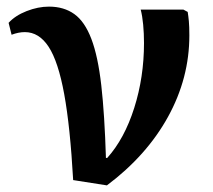

<svg xmlns="http://www.w3.org/2000/svg" viewBox="-20 -541 642 580"><path d="M303 19 201 3Q192 -158 174 -256.5Q156 -355 127 -399.5Q98 -444 55 -444Q36 -444 15 -436L6 -472Q26 -494 60.5 -507.5Q95 -521 128 -521Q173 -521 204.5 -498.5Q236 -476 256 -423.5Q276 -371 286 -283Q296 -195 300 -64H304Q356 -122 385.5 -215Q415 -308 415 -411Q415 -440 412.5 -466.5Q410 -493 405 -512H534L547 -505Q549 -493 550.5 -477Q552 -461 552 -434Q552 -305 487.5 -188Q423 -71 303 19Z"/></svg>

Font: Literata 36pt SemiBold
Style: Regular
Weight: 600
Designer: Latin by Veronika Burian and Jose Scaglione. Greek by Irene Vlachou. Cyrillic by Vera Evstafieva.
Foundry: TypeTogether
Version: Version 3.002